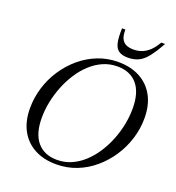

<svg xmlns="http://www.w3.org/2000/svg" viewBox="-161 -1046 1087 1185"><g transform="rotate(20 382.0 -454.0)"><path d="M160 -230.5Q160 -125.5 206.5 -71.5Q253 -17.5 336 -17.5Q386.5 -17.5 430.5 -37Q474.5 -56.5 511.5 -90.8Q548.5 -125 577.5 -169.8Q606.5 -214.5 626.8 -265.5Q647 -316.5 657.5 -370Q668 -423.5 668 -474.5Q668 -579.5 621.8 -633.5Q575.5 -687.5 492 -687.5Q441.5 -687.5 397.5 -668Q353.5 -648.5 316.5 -614.2Q279.5 -580 250.8 -535.2Q222 -490.5 201.8 -439.5Q181.5 -388.5 170.8 -335Q160 -281.5 160 -230.5ZM757 -443.5Q757 -374.5 736.5 -308.2Q716 -242 678.2 -184.8Q640.5 -127.5 589 -83.5Q537.5 -39.5 474.8 -14.8Q412 10 341 10Q258 10 197.5 -22.8Q137 -55.5 104.2 -116.2Q71.5 -177 71.5 -261.5Q71.5 -330.5 91.8 -396.8Q112 -463 149.8 -520.2Q187.5 -577.5 239.2 -621.5Q291 -665.5 353.8 -690.2Q416.5 -715 487 -715Q570.5 -715 630.8 -682.2Q691 -649.5 724 -589Q757 -528.5 757 -443.5ZM547.5 -819Q578 -819 604 -829.5Q630 -840 652.5 -861.8Q675 -883.5 694.5 -918H719.5Q685.5 -856.5 657.5 -821.8Q629.5 -787 599.8 -773.5Q570 -760 531.5 -760Q494.5 -760 472.8 -774Q451 -788 442.8 -822.2Q434.5 -856.5 437 -918H459Q458 -884 467 -862Q476 -840 495.8 -829.5Q515.5 -819 547.5 -819Z"/></g></svg>

Font: Newsreader 60pt
Style: Italic
Weight: 400
Italic angle: -17°
Designer: Hugues Gentile
Foundry: Production Type
Version: Version 1.003